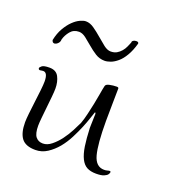

<svg xmlns="http://www.w3.org/2000/svg" viewBox="-71 -376 383 424"><g transform="rotate(20 120.5 -163.5)"><path d="M150.9 -100.1Q150.9 -103.5 151.1 -108.4Q151.4 -113.3 151.4 -118.2Q151.4 -123 151.6 -126.7Q151.9 -130.4 151.9 -131.8Q151.9 -135.3 150.6 -136.2Q149.4 -137.2 147.9 -130.9Q147 -128.9 144 -119.6Q141.1 -110.4 135.7 -97.4Q130.4 -84.5 122.8 -69.6Q115.2 -54.7 105 -42.2Q94.7 -29.8 82 -21.5Q69.3 -13.2 54.2 -13.2Q31.2 -13.2 21.7 -25.6Q12.2 -38.1 12.2 -63Q12.2 -70.3 13.7 -84.2Q15.1 -98.1 17.1 -113Q19 -127.9 20.5 -141.4Q22 -154.8 22 -162.1Q22 -183.1 11.2 -183.1Q8.8 -183.1 6.8 -182.6Q4.9 -182.1 3.9 -182.1Q0 -182.1 0 -186Q0 -187.5 4.2 -191.2Q8.3 -194.8 22 -194.8Q37.6 -194.8 43.7 -183.1Q49.8 -171.4 49.8 -155.8Q49.8 -148.9 48.6 -136.5Q47.4 -124 45.9 -110.4Q44.4 -96.7 43.2 -84.2Q42 -71.8 42 -65.9Q42 -47.4 48.1 -39.8Q54.2 -32.2 64.9 -32.2Q75.2 -32.2 85.2 -40.3Q95.2 -48.3 103.8 -59.8Q112.3 -71.3 118.7 -83.5Q125 -95.7 128.9 -104Q132.8 -114.7 135.7 -127.4Q138.7 -140.1 141.4 -153.1Q144 -166 146 -177.7Q147.9 -189.5 149.9 -198.2Q150.9 -202.6 159.2 -204.3Q167.5 -206.1 175.8 -206.1Q180.2 -206.1 180.2 -203.1Q180.2 -190.9 179.7 -169.9Q179.2 -148.9 179.2 -127Q179.2 -72.3 185.8 -48.1Q192.4 -23.9 211.9 -23.9Q216.3 -23.9 219.5 -24.9Q222.7 -25.9 225.1 -25.9Q227.1 -25.9 227.1 -23.9Q227.1 -25.4 227.1 -23.4Q227.1 -21.5 224.9 -18.3Q222.7 -15.1 216.6 -12.5Q210.4 -9.8 198.2 -9.8Q185.1 -9.8 176.5 -14.4Q168 -19 162.6 -29.8Q157.2 -40.5 154.5 -57.9Q151.9 -75.2 150.9 -100.1ZM25.4 -262.2Q25.4 -256.3 21.2 -252.4Q17.1 -248.5 13.2 -248.5Q8.8 -248.5 7.3 -254.4Q10.7 -271 17.8 -283.2Q24.9 -295.4 33 -303.2Q41 -311 49.1 -314.7Q57.1 -318.4 62.5 -318.4Q72.3 -318.4 82 -311.5Q91.8 -304.7 101.3 -296.4Q110.8 -288.1 119.6 -281.2Q128.4 -274.4 136.2 -274.4Q144.5 -274.4 150.4 -277.8Q156.2 -281.2 160.6 -286.4Q165 -291.5 167.7 -297.6Q170.4 -303.7 172.4 -308.6V-309.6Q172.4 -312 175.3 -313.7Q178.2 -315.4 182.1 -315.4Q187.5 -315.4 187.5 -311.5Q182.6 -293.9 175.5 -282Q168.5 -270 160.4 -263.2Q152.3 -256.3 144.5 -253.4Q136.7 -250.5 130.4 -250.5Q118.7 -250.5 108.6 -256.8Q98.6 -263.2 89.6 -271Q80.6 -278.8 72.3 -285.2Q64 -291.5 56.2 -291.5Q43.5 -291.5 35.9 -282.2Q28.3 -272.9 25.4 -262.2Z"/></g></svg>

Font: Stalemate
Style: Regular
Weight: 400
Designer: Astigmatic (AOETI)
Foundry: Astigmatic (AOETI)
Version: Version 001.000